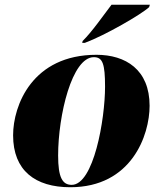

<svg xmlns="http://www.w3.org/2000/svg" viewBox="-20 -776 682 806"><path d="M327 -604 325 -596H336C422 -628 574 -716 606 -746L609 -756H448C416 -714 365 -641 327 -604ZM275 10C532 10 608 -208 608 -332C608 -484 507 -546 385 -546C116 -546 35 -334 35 -208C35 -60 128 10 275 10ZM281 0C242 0 224 -31 224 -123C224 -292 282 -536 374 -536C411 -536 421 -508 421 -412C421 -274 373 0 281 0Z"/></svg>

Font: Noto Serif Display Black
Style: Italic
Weight: 900
Italic angle: -12°
Designer: Monotype Design Team
Foundry: Monotype Imaging Inc.
Version: Version 2.009